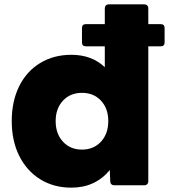

<svg xmlns="http://www.w3.org/2000/svg" viewBox="-20 -810 777 883"><path d="M375 -699H462V-772Q462 -780 467 -785Q472 -790 480 -790H644Q652 -790 657 -785Q662 -780 662 -772V-699H719Q737 -699 737 -681V-615Q737 -597 719 -597H662V24Q662 32 657 37Q652 42 644 42H505Q497 42 492 37Q487 32 487 24L485 -28Q418 53 308 53Q227 53 165 14.5Q103 -24 68.5 -93Q34 -162 34 -253Q34 -344 68 -413Q102 -482 164.5 -520Q227 -558 308 -558Q402 -558 462 -501V-597H375Q357 -597 357 -615V-681Q357 -699 375 -699ZM357 -122Q411 -122 444.5 -158.5Q478 -195 478 -253Q478 -311 444.5 -347Q411 -383 357 -383Q303 -383 269.5 -347Q236 -311 236 -253Q236 -195 269.5 -158.5Q303 -122 357 -122Z"/></svg>

Font: LINE Seed JP_TTF ExtraBold
Style: Regular
Weight: 800
Designer: LY Corporation & Fontrix & Fontworks
Version: Version 1.015